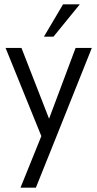

<svg xmlns="http://www.w3.org/2000/svg" viewBox="-20 -615 443 873"><path d="M342.8 -595.2 223.1 -448.2H179.7L266.6 -595.2ZM323.7 -397H397.5L226.1 31.7L143.1 238.3H73.2L168 3.9L5.4 -397H77.6L203.1 -75.2Z"/></svg>

Font: Now
Style: Regular
Weight: 400
Designer: Alfredo Marco Pradil
Foundry: Alfredo Marco Pradil
Version: Version 1.200;hotconv 1.0.109;makeotfexe 2.5.65596